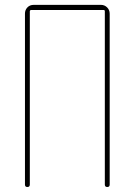

<svg xmlns="http://www.w3.org/2000/svg" viewBox="-20 -750 540 770"><path d="M80.1 -9.8V-695.3Q80.1 -710 89.8 -720.2Q99.6 -730.5 115.2 -730.5H384.8Q399.4 -730.5 409.7 -720.2Q419.9 -710 419.9 -695.3V-9.8Q419.9 0 410.2 0Q400.4 0 400.4 -9.8V-705.1Q400.4 -710 394.5 -710H105.5Q100.6 -710 99.6 -705.1V-9.8Q99.6 0 89.8 0Q80.1 0 80.1 -9.8Z"/></svg>

Font: Rounded Mgen+ 1mn thin
Style: Regular
Weight: 100
Designer: [Source Han Sans]
Ryoko NISHIZUKA  (kana & ideographs); Paul D. Hunt (Latin, Greek & Cyrillic); Wenlong ZHANG  (bopomofo
Version: Version 1.059.20150602